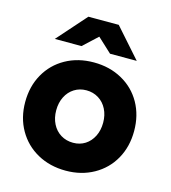

<svg xmlns="http://www.w3.org/2000/svg" viewBox="-108 -799 799 899"><g transform="rotate(15 291.0 -350.0)"><path d="M26.9 -250Q26.9 -326 60.4 -385.5Q93.9 -445 153.8 -478.5Q213.7 -512 290.4 -512Q367.1 -512 427.5 -478.5Q488 -445 521.5 -385.5Q554.9 -326 554.9 -250Q554.9 -174 521.5 -114.5Q488 -55 428.1 -21.5Q368.1 12 292.6 12Q215.9 12 155.4 -21.5Q95 -55 61 -114.5Q26.9 -174 26.9 -250ZM404.7 -250.1Q404.7 -286.9 390.1 -315.6Q375.6 -344.4 349.4 -360.6Q323.1 -376.8 290.4 -376.8Q257.7 -376.8 231.9 -360.6Q206.1 -344.4 191.7 -315.6Q177.2 -286.8 177.2 -250Q177.2 -213.2 191.8 -184.4Q206.3 -155.6 232.6 -139.4Q259 -123.2 292.4 -123.2Q325.2 -123.2 350.6 -139.4Q375.9 -155.7 390.3 -184.5Q404.7 -213.3 404.7 -250.1ZM210.4 -702.3V-712H356.6L481.6 -570.8H352.2ZM209.4 -712H355.6V-702.3L213.8 -570.8H84.4Z"/></g></svg>

Font: Oak Sans Light
Style: Regular
Weight: 400
Designer: Erik Kennedy, Walven
Foundry: Erik Kennedy, Walven
Version: Version 1.100;Glyphs 3.1.2 (3151)